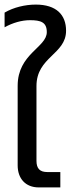

<svg xmlns="http://www.w3.org/2000/svg" viewBox="-20 -817 328 837"><path d="M57 -443V-96C57 -39 91 0 149 0H243V-67H186C154 -67 139 -82 139 -116V-442C139 -569 268 -580 268 -683C268 -753 225 -797 136 -797C90 -797 39 -785 0 -762V-698C36 -718 75 -729 111 -729C158 -729 184 -720 184 -677C184 -610 57 -583 57 -443Z"/></svg>

Font: Kanit Light
Style: Regular
Weight: 300
Designer: Katatrad Team
Foundry: CadsonDemak
Version: Version 1.000;PS 001.000;hotconv 1.0.88;makeotf.lib2.5.64775